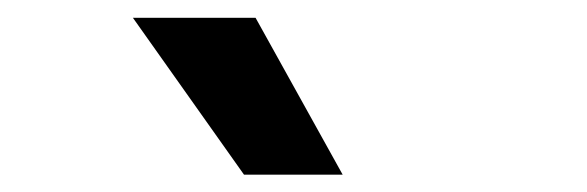

<svg xmlns="http://www.w3.org/2000/svg" viewBox="-20 -834 660 216"><path d="M365.5 -637.5 267.5 -814H129.5L254.5 -637.5Z"/></svg>

Font: Monaspace Argon SemiBold
Style: Regular
Weight: 600
Designer: Riley Cran & the Lettermatic Team
Foundry: Lettermatic
Version: Version 1.000 (Monaspace Argon)